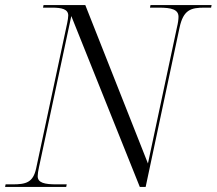

<svg xmlns="http://www.w3.org/2000/svg" viewBox="-34 -734 851 754"><path d="M-14 0H226L228 -10H188C141 -10 114 -16 114 -42C114 -50 116 -64 119 -77L246 -671L515 0H538L671 -625C686 -696 716 -704 769 -704H795L797 -714H557L555 -704H590C639 -704 667 -697 667 -668C667 -658 665 -643 661 -627L547 -92L301 -714H137L135 -704H170C209 -704 234 -698 234 -673C234 -666 232 -654 230 -644L108 -73C96 -17 68 -10 15 -10H-12Z"/></svg>

Font: Noto Serif Display Light
Style: Italic
Weight: 300
Italic angle: -12°
Designer: Monotype Design Team
Foundry: Monotype Imaging Inc.
Version: Version 2.009